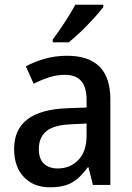

<svg xmlns="http://www.w3.org/2000/svg" viewBox="-20 -786 562 816"><path d="M265 -549Q449 -549 449 -364V0H375L356 -75H353Q322 -31 286.5 -10.5Q251 10 192 10Q123 10 81.5 -33.5Q40 -77 40 -153Q40 -318 266 -326L348 -329V-360Q348 -417 324.5 -442.5Q301 -468 257 -468Q222 -468 189 -457.5Q156 -447 123 -430L90 -504Q126 -524 171 -536.5Q216 -549 265 -549ZM285 -258Q208 -255 176.5 -228Q145 -201 145 -153Q145 -110 167 -90Q189 -70 225 -70Q278 -70 313 -106Q348 -142 348 -211V-261ZM419 -756Q405 -737 379 -708.5Q353 -680 324 -652Q295 -624 272 -606H204V-618Q228 -650 255 -691Q282 -732 300 -766H419Z"/></svg>

Font: Noto Sans Sinhala UI SemiCondensed Medium
Style: Regular
Weight: 500
Width: 4
Designer: Jelle Bosma - Monotype Design Team
Foundry: Monotype Imaging Inc.
Version: Version 2.006; ttfautohint (v1.8.4.7-5d5b)